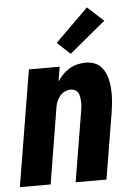

<svg xmlns="http://www.w3.org/2000/svg" viewBox="-54 -815 609 857"><g transform="rotate(-5 250.0 -386.5)"><path d="M0 0 86 -520H224L213 -455Q224 -471 237.5 -485Q251 -499 268 -509Q285 -519 303.5 -523.5Q322 -528 340 -528Q359 -528 376 -522.5Q393 -517 405.5 -505Q418 -493 426 -477Q434 -461 438 -443.5Q442 -426 443.5 -407.5Q445 -389 444.5 -370.5Q444 -352 442 -333Q440 -314 437 -295L388 0H250L302 -314Q304 -325 305 -335.5Q306 -346 305.5 -356.5Q305 -367 303.5 -377Q302 -387 297.5 -395.5Q293 -404 283.5 -409Q274 -414 264 -414Q251 -414 238 -408Q225 -402 216 -391.5Q207 -381 201.5 -368Q196 -355 194 -342L138 0ZM278 -573 220 -627 368 -773 440 -707Z"/></g></svg>

Font: Iosevka SS18 Heavy
Style: Italic
Weight: 900
Italic angle: -9°
Monospace: yes
Designer: Belleve Invis
Foundry: Belleve Invis
Version: Version 25.1.1; ttfautohint (v1.8.4)